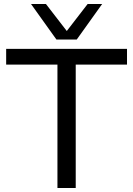

<svg xmlns="http://www.w3.org/2000/svg" viewBox="-20 -946 670 966"><path d="M619 -621H361V0H269V-621H11V-700H619ZM494 -926 366 -747H264L136 -926H211L316 -790L421 -926Z"/></svg>

Font: Georama SemiExpanded
Style: Regular
Weight: 400
Width: 6
Designer: Jean-Baptiste Levee
Foundry: Production Type
Version: Version 1.001